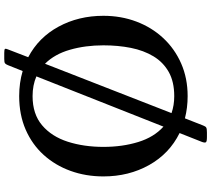

<svg xmlns="http://www.w3.org/2000/svg" viewBox="-64 -806 970 881"><g transform="rotate(-90 420.5 -365.0)"><path d="M52 -375Q52 -456 77.5 -526.2Q103 -596.5 150.8 -649.2Q198.5 -702 266.8 -731.8Q335 -761.5 420.5 -761.5Q481.5 -761.5 535.5 -745.5L562.5 -813Q566.5 -823 571 -826.5Q575.5 -830 591 -830H618.5Q634 -830 636.8 -827Q639.5 -824 635 -813.5L599 -720Q689.5 -672.5 739.2 -580.8Q789 -489 789 -375Q789 -294 762.5 -223.8Q736 -153.5 687 -100.8Q638 -48 570.2 -18.2Q502.5 11.5 420.5 11.5Q367 11.5 318.5 -1L285.5 83Q281.5 94 275.8 97Q270 100 253.5 100H232Q212.5 100 209 95.5Q205.5 91 210 78L251 -25.5Q156.5 -72 104.2 -165.2Q52 -258.5 52 -375ZM187.5 -375Q187.5 -288 209.8 -215.5Q232 -143 280.5 -99.5L511 -682.5Q470.5 -700 420.5 -700Q338 -700 286.5 -656.2Q235 -612.5 211.2 -538.5Q187.5 -464.5 187.5 -375ZM653.5 -375Q653.5 -458 633.2 -528.5Q613 -599 569 -643L342.5 -62.5Q378 -50 420.5 -50Q486.5 -50 531.2 -75.2Q576 -100.5 603 -145.2Q630 -190 641.8 -249Q653.5 -308 653.5 -375Z"/></g></svg>

Font: Besley* Medium
Style: Regular
Weight: 500
Designer: Owen Earl
Foundry: indestructible type*
Version: Version 3.000; ttfautohint (v1.8.3)